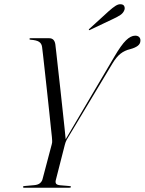

<svg xmlns="http://www.w3.org/2000/svg" viewBox="-20 -879 678 899"><path d="M312.5 -4.5Q312.5 0 303 0H93Q87.5 0 87.5 -4Q87.5 -7 95 -8L140 -12Q157.5 -13.5 166.8 -21Q176 -28.5 179 -39.5L222.5 -204Q225 -213 224.2 -220.5Q223.5 -228 223 -237.5Q222 -245 218.8 -276.5Q215.5 -308 210.8 -353.5Q206 -399 200.5 -449.2Q195 -499.5 190 -545Q185 -590.5 181.5 -621.5Q178 -652.5 177 -659Q175 -675 163.2 -683Q151.5 -691 123 -693Q118 -693 118 -697Q118 -700 122.5 -700H210.5Q234.5 -700 239 -672Q240 -665 243.5 -633.5Q247 -602 252 -556.5Q257 -511 262.8 -459.8Q268.5 -408.5 273.5 -360.8Q278.5 -313 282.5 -277.2Q286.5 -241.5 287.5 -227L514.5 -612Q547.5 -668.5 570 -690.2Q592.5 -712 613 -712Q625.5 -712 631.8 -705.2Q638 -698.5 637.5 -689Q637.5 -674 625 -664.5Q612.5 -655 590 -649Q564 -643 544.2 -627.5Q524.5 -612 505.5 -580L292.5 -225Q289 -218.5 287.2 -213.2Q285.5 -208 283.5 -201L241.5 -36.5Q238.5 -25.5 242.5 -19.2Q246.5 -13 262 -11.5L304 -8Q312.5 -7 312.5 -4.5ZM490 -827.5Q507.5 -843 521.2 -851.8Q535 -860.5 546.5 -859Q558.5 -858 562 -849.5Q565.5 -841 562.5 -832.5Q557.5 -818 543.5 -808.8Q529.5 -799.5 512 -791.5L401.5 -739Q397 -736.5 396 -738.5Q395 -741 398.5 -744Z"/></svg>

Font: Fraunces 144pt Light
Style: Italic
Weight: 300
Italic angle: -16°
Version: Version 1.000;[0bf87f6ff]